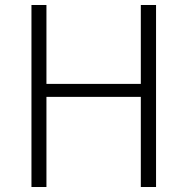

<svg xmlns="http://www.w3.org/2000/svg" viewBox="-20 -749 750 769"><path d="M106 0H166V-361H544V0H605V-729H544V-413H166V-729H106Z"/></svg>

Font: Noto Sans CJK SC Light
Style: Regular
Weight: 300
Designer: Ryoko NISHIZUKA 西塚涼子 (kana, bopomofo & ideographs); Paul D. Hunt (Latin, Greek & Cyrillic); Sandoll Communications 산돌커뮤니
Foundry: Adobe
Version: Version 2.004;hotconv 1.0.118;makeotfexe 2.5.65603